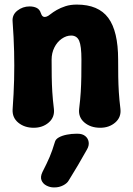

<svg xmlns="http://www.w3.org/2000/svg" viewBox="-20 -538 580 837"><path d="M35 -443Q32 -473 55.5 -491.5Q79 -510 109 -510Q127 -510 140 -503.5Q153 -497 158 -481Q161 -471 167 -466.5Q173 -462 184 -466Q190 -468 200.5 -476.5Q211 -485 227.5 -494.5Q244 -504 265.5 -511Q287 -518 315 -518Q409 -518 452 -460Q495 -402 495 -278Q495 -236 495.5 -203Q496 -170 498 -137Q500 -104 505 -63Q509 -27 482.5 -4Q456 19 417 19Q375 19 348 -4Q321 -27 325 -63Q330 -104 332 -137Q334 -170 334.5 -203Q335 -236 335 -278Q335 -338 325 -360.5Q315 -383 290 -383Q269 -383 249 -369Q229 -355 217 -331Q205 -307 205 -278Q205 -236 205.5 -203Q206 -170 208 -137Q210 -104 215 -63Q219 -27 192.5 -4Q166 19 127 19Q87 19 60 -3Q33 -25 35 -61Q40 -130 41.5 -191Q43 -252 41.5 -313.5Q40 -375 35 -443ZM280 248Q273 261 255.5 270Q238 279 218 279H214Q198 279 182.5 271Q167 263 161 248Q155 233 165 212Q185 173 196.5 146Q208 119 219 82Q222 69 236.5 61Q251 53 271.5 49Q292 45 312 45H319Q339 45 351.5 55Q364 65 366.5 81Q369 97 359 114Q337 153 320 182Q303 211 280 248Z"/></svg>

Font: Winky Sans
Style: Bold
Weight: 700
Designer: Simon Atzbach
Foundry: typofactur
Version: Version 1.205